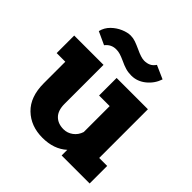

<svg xmlns="http://www.w3.org/2000/svg" viewBox="-189 -877 1037 1037"><g transform="rotate(45 329.5 -358.0)"><path d="M639 -134V0H425V-43Q371 6 284 6Q195 6 138 -49Q81 -104 81 -208V-372H15V-506H239V-208Q239 -158 264 -132.5Q289 -107 332 -107Q361 -107 385.5 -125Q410 -143 420 -174V-372H339V-506H578V-134ZM296 -595Q274 -605 259 -609.5Q244 -614 228 -614Q190 -614 166 -583L92 -617Q100 -650 124 -673.5Q148 -697 177.5 -709.5Q207 -722 231 -722Q250 -722 268.5 -715.5Q287 -709 311 -698Q355 -677 378 -677Q399 -677 415 -684.5Q431 -692 443 -710L520 -676Q505 -631 468 -601Q431 -571 386 -571Q362 -571 341.5 -577Q321 -583 296 -595Z"/></g></svg>

Font: Arvo
Style: Bold
Weight: 700
Designer: Anton Koovit (Cyrillic Expansion: Cyreal)
Foundry: Anton Koovit, Yassin Baggar
Version: Version 3.000